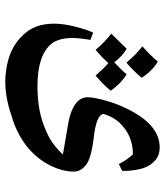

<svg xmlns="http://www.w3.org/2000/svg" viewBox="30 -450 611 710"><g transform="rotate(90 335.0 -94.5)"><path d="M614 -63Q614 -22 593 21.5Q572 65 534 100Q509 123 475 141Q441 159 404 169Q340 191 280 191Q261 191 241 188Q156 177 109 125Q67 83 67 10Q67 -23 77.5 -65.5Q88 -108 100 -134L127 -124Q120 -82 120 -57Q120 -8 141 20Q184 72 298 72Q392 72 459 42Q486 31 505.5 17.5Q525 4 536 -7L551 -22Q547 -23 525.5 -26.5Q504 -30 446 -40Q401 -47 376 -61Q339 -81 339 -114Q339 -134 351 -178.5Q363 -223 385 -266Q443 -380 524 -380Q559 -380 579 -357Q600 -335 606.5 -298.5Q613 -262 611 -241L586 -229Q570 -261 550 -281Q479 -281 432 -230Q418 -214 410.5 -197.5Q403 -181 401 -173Q402 -146 489 -136Q565 -127 589.5 -107.5Q614 -88 614 -63ZM151 -316Q186 -347 207 -373Q225 -363 241.5 -346Q258 -329 267 -313Q239 -280 211 -257Q184 -290 151 -316ZM315 -199Q296 -175 259 -143Q230 -176 213 -190Q189 -164 164 -143Q132 -180 104 -201Q147 -244 160 -258Q188 -241 210 -212Q242 -242 254 -258Q272 -247 288.5 -230.5Q305 -214 315 -199Z"/></g></svg>

Font: Mirza Medium
Style: Regular
Weight: 500
Designer: Arabic design by Kourosh Beigpour, Latin design by Eduardo Tunni, engineering by Lasse Fister
Version: Version 1.0010g